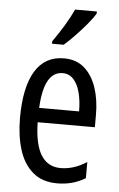

<svg xmlns="http://www.w3.org/2000/svg" viewBox="-55 -804 527 853"><g transform="rotate(5 209.0 -378.0)"><path d="M215 -546Q270 -546 306 -514.5Q342 -483 360 -429.5Q378 -376 378 -309V-253H123Q126 -59 242 -59Q271 -59 299.5 -68Q328 -77 358 -96V-24Q302 10 233 10Q165 10 123 -26.5Q81 -63 62 -125Q43 -187 43 -265Q43 -402 86.5 -474Q130 -546 215 -546ZM215 -480Q174 -480 151 -440Q128 -400 124 -317H302Q302 -361 293 -398Q284 -435 264.5 -457.5Q245 -480 215 -480ZM342 -757Q330 -736 306 -707.5Q282 -679 255.5 -651.5Q229 -624 208 -606H156V-617Q214 -699 245 -766H342Z"/></g></svg>

Font: Noto Sans Lao ExtraCondensed
Style: Regular
Weight: 400
Width: 2
Designer: Monotype Design Team
Foundry: Monotype Imaging Inc.
Version: Version 2.004; ttfautohint (v1.8.4.7-5d5b)